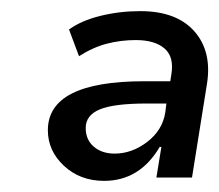

<svg xmlns="http://www.w3.org/2000/svg" viewBox="-20 -734 394 345"><path d="M167 -409Q124 -409 95 -436Q66 -463 66 -500Q66 -588 239 -588H286L288 -601Q293 -632 275.5 -647Q258 -662 224 -662Q197 -662 172 -655.5Q147 -649 122 -633L104 -681Q126 -697 160.5 -705.5Q195 -714 232 -714Q297 -714 329 -678Q361 -642 352 -584L325 -415H261L270 -470H267Q231 -409 167 -409ZM186 -458Q217 -458 244.5 -479Q272 -500 277 -532L279 -548H244Q185 -548 159.5 -537.5Q134 -527 134 -504Q134 -483 148.5 -470.5Q163 -458 186 -458Z"/></svg>

Font: Nunito Sans SemiBold
Style: Italic
Weight: 600
Italic angle: -9°
Designer: Vernon Adams
Foundry: Vernon Adams
Version: Version 3.006; ttfautohint (v1.8.3)